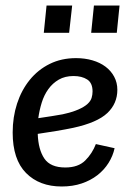

<svg xmlns="http://www.w3.org/2000/svg" viewBox="-20 -667 479 697"><path d="M217 -59Q264 -59 289.5 -84.5Q315 -110 328 -144L396 -129Q390 -101 374 -75.5Q358 -50 333.5 -31Q309 -12 276.5 -1Q244 10 204 10Q123 10 74.5 -39Q26 -88 26 -186Q26 -242 42 -291Q58 -340 88 -377Q118 -414 160.5 -435Q203 -456 256 -456Q288 -456 315.5 -448Q343 -440 363 -425Q383 -410 394.5 -388.5Q406 -367 406 -341Q406 -291 369.5 -256.5Q333 -222 246 -203Q217 -197 184.5 -191.5Q152 -186 117 -181Q119 -124 141 -91.5Q163 -59 217 -59ZM207 -252Q243 -260 264.5 -269.5Q286 -279 297.5 -289.5Q309 -300 312.5 -311.5Q316 -323 316 -335Q316 -366 296.5 -378.5Q277 -391 247 -391Q216 -391 193.5 -378Q171 -365 155.5 -343.5Q140 -322 131.5 -294.5Q123 -267 119 -238Q147 -242 168.5 -245.5Q190 -249 207 -252ZM321 -647H414L404 -548H311ZM149 -647H242L231 -548H139Z"/></svg>

Font: Zilla Slab Medium
Style: Regular
Weight: 500
Designer: Typotheque.com
Foundry: Typotheque type foundry
Version: Version 1.1; 2017